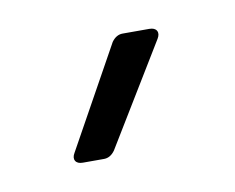

<svg xmlns="http://www.w3.org/2000/svg" viewBox="-33 -738 252 206"><g transform="rotate(-10 93.0 -635.5)"><path d="M110 -700H139Q145 -700 147 -696.5Q149 -693 146 -688L79 -578Q74 -571 67 -571H44Q38 -571 36 -574.5Q34 -578 37 -583L98 -693Q103 -700 110 -700Z"/></g></svg>

Font: Barlow Light
Style: Regular
Weight: 300
Designer: Jeremy Tribby
Foundry: Tribby Type
Version: Version 1.422